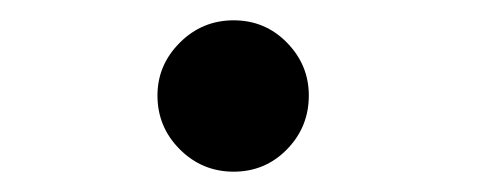

<svg xmlns="http://www.w3.org/2000/svg" viewBox="-20 -157 478 189"><path d="M210 12Q179 12 157 -10Q135 -32 135 -63Q135 -93 157 -115Q179 -137 210 -137Q241 -137 262.5 -115Q284 -93 284 -63Q284 -32 262.5 -10Q241 12 210 12Z"/></svg>

Font: Inconsolata SemiCondensed ExtraBold
Style: Regular
Weight: 800
Width: 4
Monospace: yes
Designer: Raph Levien, Cyreal, Brenton Simpson
Foundry: Raph Levien, Cyreal, Google
Version: Version 3.100; ttfautohint (v1.8.4.7-5d5b)